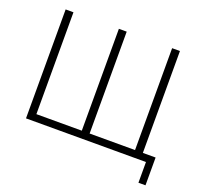

<svg xmlns="http://www.w3.org/2000/svg" viewBox="-141 -876 1250 1176"><g transform="rotate(20 484.0 -287.5)"><path d="M875 135V0H93V-710H144V-46H440V-710H491V-46H787V-710H838V-46H921V135Z"/></g></svg>

Font: Raleway-v4020 Light
Style: Regular
Weight: 300
Designer: Matt McInerney, Pablo Impallari, Rodrigo Fuenzalida
Foundry: Matt McInerney, Pablo Impallari, Rodrigo Fuenzalida
Version: Version 4.020;PS 004.020;hotconv 1.0.88;makeotf.lib2.5.64775